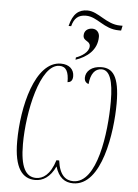

<svg xmlns="http://www.w3.org/2000/svg" viewBox="-56 -846 645 900"><g transform="rotate(5 266.5 -396.5)"><path d="M237 -723H249C259 -761 278 -778 314 -778C369 -778 402 -723 473 -723H484L489 -746H477C412 -746 371 -803 319 -803C279 -803 251 -782 237 -723ZM284 -579 283 -568C336 -586 383 -622 383 -685C383 -704 370 -720 350 -720C327 -720 311 -707 311 -685C311 -657 344 -663 344 -637C344 -609 310 -588 284 -579ZM144 10C179 10 214 -10 238 -62C254 -10 283 10 322 10C457 10 493 -245 493 -381C493 -511 459 -544 408 -544C362 -544 334 -519 334 -487C334 -475 340 -464 354 -460C358 -508 378 -534 409 -534C447 -534 465 -486 465 -387C465 -239 434 0 322 0C288 0 257 -20 248 -91H235C213 -20 178 0 147 0C98 0 72 -45 72 -153C72 -304 120 -533 211 -533C243 -533 255 -508 255 -460C267 -461 279 -467 279 -490C279 -522 256 -544 217 -544C95 -544 44 -325 44 -163C44 -38 83 10 144 10Z"/></g></svg>

Font: Noto Serif Display Condensed Thin
Style: Italic
Weight: 100
Width: 3
Italic angle: -12°
Designer: Monotype Design Team
Foundry: Monotype Imaging Inc.
Version: Version 2.009